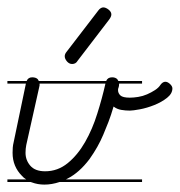

<svg xmlns="http://www.w3.org/2000/svg" viewBox="-20 -506 486 519"><path d="M364 -280H302Q302 -273 300.5 -269.5Q299 -266 299 -263Q299 -254 305.5 -248Q312 -242 331 -242Q341 -242 353.5 -244Q366 -246 377.5 -251Q389 -256 399 -262.5Q409 -269 414 -277Q420 -285 427 -285Q433 -285 439.5 -279Q446 -273 446 -267Q446 -253 431.5 -241.5Q417 -230 397 -222Q377 -214 358 -210.5Q339 -207 331 -207Q319 -207 307.5 -209Q296 -211 287 -218Q280 -194 273 -176Q266 -158 259 -141.5Q252 -125 243 -109Q234 -93 222 -76Q194 -39 162 -23Q160 -22 158 -21H364V-14H141Q120 -7 100 -7Q82 -7 66 -13L63 -14H0V-21H51Q44 -25 39 -31Q27 -43 20.5 -58.5Q14 -74 14 -93Q14 -100 14.5 -107Q15 -114 17 -122L50 -280H0V-287H52Q56 -297 67 -297Q77 -297 82 -292Q84 -289 85 -287H267Q271 -297 283 -297Q292 -297 297 -292Q299 -289 300 -287H364ZM87 -275 51 -114Q49 -104 49 -93Q49 -73 62 -58Q75 -43 102 -43Q136 -43 163 -65Q190 -87 210 -122Q230 -157 243 -199Q256 -240 265 -280H87ZM190 -342Q185 -333 175 -333Q167 -333 161 -340Q155 -347 155 -354Q155 -360 160 -366L246 -478Q249 -482 252.5 -484Q256 -486 259 -486Q266 -486 273.5 -480Q281 -474 281 -467Q281 -461 275 -453Z"/></svg>

Font: Gruenewald VA 3. Klasse
Style: Regular
Weight: 400
Designer: Peter Wiegel
Foundry: Peter Wiegel, nach dem Schriftentwurf von Dr. H. Gr¸newald
Version: Version 0.007